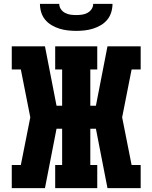

<svg xmlns="http://www.w3.org/2000/svg" viewBox="-20 -975 790 995"><path d="M213 0H41V-120H88L137 -367L88 -615H41V-735H213L273 -427H302V-615H266V-735H484V-615H448V-427H477L537 -735H709V-615H662L613 -367L662 -120H709V0H537L477 -308H448V-120H484V0H266V-120H302V-308H273ZM375 -815Q353 -815 331 -817.5Q309 -820 288 -826.5Q267 -833 247.5 -844.5Q228 -856 214 -873Q200 -890 193.5 -911.5Q187 -933 187 -955H287Q287 -940 295.5 -927.5Q304 -915 317.5 -908Q331 -901 345.5 -899Q360 -897 375 -897Q390 -897 404.5 -899Q419 -901 432.5 -908Q446 -915 454.5 -927.5Q463 -940 463 -955H563Q563 -933 556.5 -911.5Q550 -890 536 -873Q522 -856 502.5 -844.5Q483 -833 462 -826.5Q441 -820 419 -817.5Q397 -815 375 -815Z"/></svg>

Font: Iosevka Etoile Heavy
Style: Regular
Weight: 900
Designer: Belleve Invis
Foundry: Belleve Invis
Version: Version 22.1.2; ttfautohint (v1.8.4)